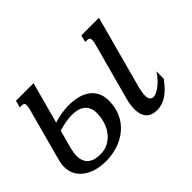

<svg xmlns="http://www.w3.org/2000/svg" viewBox="-107 -731 954 954"><g transform="rotate(-45 370.0 -254.5)"><path d="M547.9 -433.6Q550.8 -443.8 552 -451.4Q553.2 -459 553.2 -464.4Q553.2 -474.6 548.6 -478.3Q543.9 -481.9 535.2 -481.9H521.5L531.2 -518.6H654.8L557.1 -157.2Q555.2 -150.4 552.7 -141.4Q550.3 -132.3 548.1 -122.8Q545.9 -113.3 544.4 -103.3Q543 -93.3 543 -84.5Q543 -65.4 550 -56.9Q557.1 -48.3 568.4 -48.3Q578.6 -48.3 591.8 -54.7Q605 -61 618.4 -71.8Q631.8 -82.5 645 -97.2Q658.2 -111.8 668.5 -128.4V-77.1Q635.7 -31.7 603.5 -10.5Q571.3 10.7 536.1 10.7Q496.6 10.7 477.3 -11Q458 -32.7 458 -72.8Q458 -102.1 468.3 -140.1ZM398.9 -192.4Q398.9 -143.6 380.9 -105.7Q362.8 -67.9 332 -42Q301.3 -16.1 260.7 -2.7Q220.2 10.7 175.3 10.7Q146.5 10.7 116.9 3.9Q87.4 -2.9 63.2 -18.3Q39.1 -33.7 23.7 -57.9Q8.3 -82 8.3 -116.7Q8.3 -137.7 14.6 -161.1L88.4 -433.6Q90.8 -443.4 92.5 -451.2Q94.2 -459 94.2 -464.4Q94.2 -474.6 89.4 -478.3Q84.5 -481.9 75.7 -481.9H62L71.8 -518.6H195.3L136.2 -300.8Q159.7 -308.1 186.8 -313Q213.9 -317.9 241.7 -317.9Q271.5 -317.9 299.8 -311.5Q328.1 -305.2 350.1 -290.5Q372.1 -275.9 385.5 -251.7Q398.9 -227.5 398.9 -192.4ZM90.8 -111.8Q90.8 -90.3 97.4 -75.4Q104 -60.5 115.7 -51.3Q127.4 -42 143.8 -37.6Q160.2 -33.2 179.7 -33.2Q212.9 -33.2 238 -47.4Q263.2 -61.5 279.8 -84Q296.4 -106.4 304.7 -134.5Q313 -162.6 313 -190.4Q313 -213.9 305.4 -229.7Q297.9 -245.6 284.9 -255.1Q272 -264.6 254.9 -268.6Q237.8 -272.5 218.8 -272.5Q194.8 -272.5 170.4 -267.8Q146 -263.2 124 -256.3L98.1 -161.1Q90.8 -133.3 90.8 -111.8Z"/></g></svg>

Font: Arian AMU Serif
Style: Italic
Weight: 400
Italic angle: -15°
Designer: Ruben Hakobyan (Tarumian)
Foundry: Ruben Hakobyan (Tarumian)
Version: Version 1.002